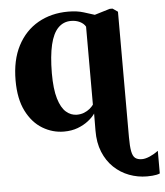

<svg xmlns="http://www.w3.org/2000/svg" viewBox="-55 -589 762 888"><g transform="rotate(-5 326.0 -144.5)"><path d="M592 251.5Q549 251.5 509.2 236.5Q469.5 221.5 438.5 192Q407.5 162.5 389.8 119.2Q372 76 372.5 19.5L373 -59.5Q362 -43 341 -26.5Q320 -10 291.5 0.8Q263 11.5 227.5 11.5Q174.5 11.5 128 -16.5Q81.5 -44.5 53 -101Q24.5 -157.5 24.5 -243Q24.5 -337.5 59 -403.8Q93.5 -470 154.5 -504.8Q215.5 -539.5 294 -539.5Q335.5 -539.5 366 -529.8Q396.5 -520 416 -514L487 -535.5H500L524 -519V63.5Q524 106 528.5 129.2Q533 152.5 544.2 161.2Q555.5 170 575.5 170Q591.5 170 612.5 160.8Q633.5 151.5 651.5 138V243Q645 246 636.2 247.8Q627.5 249.5 616.8 250.5Q606 251.5 592 251.5ZM293.5 -61Q312 -61 327 -67Q342 -73 353.2 -82.2Q364.5 -91.5 371 -101V-463Q363 -477.5 345 -486.5Q327 -495.5 303.5 -495.5Q268.5 -495.5 244 -470.8Q219.5 -446 207.2 -394.2Q195 -342.5 194.5 -262Q194.5 -188 207.8 -144Q221 -100 243.5 -80.5Q266 -61 293.5 -61Z"/></g></svg>

Font: Merriweather 96pt ExtraBold
Style: Regular
Weight: 800
Version: Version 2.100